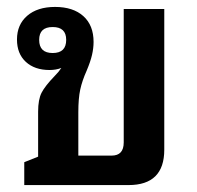

<svg xmlns="http://www.w3.org/2000/svg" viewBox="-20 -534 569 554"><path d="M50 0V-66L90 -82V-212Q90 -247 100 -266.5Q110 -286 138 -315Q150 -327 157 -338Q142 -332 123 -332Q80 -332 54.5 -355.5Q29 -379 29 -420Q29 -463 58.5 -488.5Q88 -514 139 -514Q191 -514 220.5 -487.5Q250 -461 250 -413Q250 -395 245.5 -375.5Q241 -356 230 -330Q217 -301 211.5 -275.5Q206 -250 206 -210V-85H302Q337 -85 337 -123V-508H454V-102Q454 0 351 0ZM132 -381Q171 -381 171 -419Q171 -456 132 -456Q93 -456 93 -419Q93 -381 132 -381Z"/></svg>

Font: Noto Sans Thai Looped UI Medium
Style: Regular
Weight: 500
Designer: Cadson Demak Team
Foundry: Cadson Demak Co., Ltd.
Version: Version 1.000; ttfautohint (v1.8.4.7-5d5b)